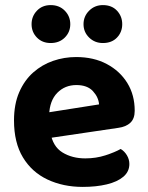

<svg xmlns="http://www.w3.org/2000/svg" viewBox="-20 -719 582 754"><path d="M127 -170 121 -270 369 -309Q367 -337 345 -361Q323 -385 280 -385Q235 -385 205 -354.5Q175 -324 173 -268L178 -199Q187 -144 225 -120.5Q263 -97 315 -97Q357 -97 394 -109Q431 -121 454 -134Q469 -125 478.5 -109Q488 -93 488 -75Q488 -45 464.5 -25Q441 -5 399.5 5Q358 15 305 15Q228 15 166.5 -14Q105 -43 70 -101Q35 -159 35 -246Q35 -310 55.5 -357Q76 -404 110.5 -434.5Q145 -465 188.5 -480Q232 -495 279 -495Q348 -495 399.5 -467.5Q451 -440 480 -393Q509 -346 509 -284Q509 -253 492 -237Q475 -221 445 -217ZM256 -624Q256 -593 234.5 -571.5Q213 -550 179 -550Q146 -550 125 -571.5Q104 -593 104 -624Q104 -655 125 -677Q146 -699 179 -699Q213 -699 234.5 -677Q256 -655 256 -624ZM460 -624Q460 -593 439.5 -571.5Q419 -550 384 -550Q352 -550 330 -571.5Q308 -593 308 -624Q308 -655 330 -677Q352 -699 384 -699Q419 -699 439.5 -677Q460 -655 460 -624Z"/></svg>

Font: Baloo Bhaijaan 2
Style: Bold
Weight: 700
Designer: Sanskriti Dholi, Noopur Datye and Ek Type
Foundry: Ek Type
Version: Version 1.701